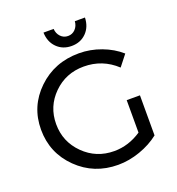

<svg xmlns="http://www.w3.org/2000/svg" viewBox="-157 -1023 1066 1157"><g transform="rotate(-20 375.5 -444.5)"><path d="M252 -896H317Q319 -866 338 -846Q357 -826 385 -826Q413 -826 432 -846Q451 -866 453 -896H518Q516 -836 479 -799Q442 -762 385 -762Q328 -762 291 -799Q254 -836 252 -896ZM584 -134V-342H669V-85Q616 -43 545 -18Q474 7 404 7Q250 7 144 -97Q38 -201 38 -351Q38 -500 145 -603Q252 -706 409 -706Q482 -706 551.5 -680Q621 -654 672 -609L617 -539Q529 -621 409 -621Q294 -621 214.5 -542.5Q135 -464 135 -351Q135 -238 215 -158.5Q295 -79 410 -79Q502 -79 584 -134Z"/></g></svg>

Font: Montserrat arm
Style: Regular
Weight: 400
Designer: Julieta Ulanovsky
Foundry: Julieta Ulanovsky
Version: Version 6.000;PS 006.000;hotconv 1.0.88;makeotf.lib2.5.64775